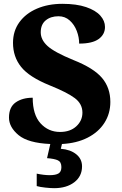

<svg xmlns="http://www.w3.org/2000/svg" viewBox="-20 -744 636 1004"><path d="M304 9 298 34Q348 38 378.5 62.5Q409 87 409 126Q409 178 368.5 209Q328 240 263 240Q245 240 217 237Q189 234 172 229V164Q210 172 240 172Q271 172 286 163Q301 154 301 130Q301 103 283 94.5Q265 86 226 83L243 9Q127 4 77 -37.5Q27 -79 27 -129Q27 -184 62 -208.5Q97 -233 151 -233Q151 -144 192 -99Q233 -54 294 -54Q347 -54 379 -83.5Q411 -113 411 -155Q411 -201 371 -231Q331 -261 239 -298Q133 -341 90.5 -394Q48 -447 48 -520Q48 -582 81.5 -628Q115 -674 173.5 -699Q232 -724 306 -724Q380 -724 430 -707Q480 -690 504.5 -662.5Q529 -635 529 -603Q529 -564 496 -540Q463 -516 394 -516Q394 -549 381.5 -582Q369 -615 344.5 -637Q320 -659 286 -659Q245 -659 219 -637.5Q193 -616 193 -575Q193 -536 228.5 -503.5Q264 -471 364 -430Q470 -388 513.5 -336.5Q557 -285 557 -211Q557 -150 526 -101.5Q495 -53 438 -24Q381 5 304 9Z"/></svg>

Font: Noto Serif ExtraBold
Style: Regular
Weight: 800
Designer: Monotype Design Team
Foundry: Monotype Imaging Inc.
Version: Version 1.001